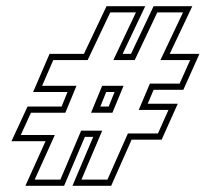

<svg xmlns="http://www.w3.org/2000/svg" viewBox="-20 -600 664 620"><path d="M17 -144H127L62 0H187L254 -158H281L214 0H339L405 -149H502L554 -265H457L476 -310H572L624 -426H528L601 -580H476L403 -426H376L449 -580H324L251 -426H140L87 -303H198L179 -256H69ZM47 -164 80 -236H191L227 -323H116L152 -406H263L336 -560H419L346 -406H415L488 -560H571L498 -406H594L560 -330H464L428 -245H524L490 -169H393L327 -20H243L310 -178H242L175 -20H92L157 -164ZM274 -236H343L379 -323H310ZM304 -256 323 -303H350L331 -256Z"/></svg>

Font: Charger Pro
Style: OlObl
Weight: 900
Designer: Jasper
Foundry: Cannot Into Space Fonts
Version: Version 1.09